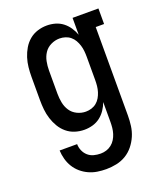

<svg xmlns="http://www.w3.org/2000/svg" viewBox="-139 -616 778 928"><g transform="rotate(-20 250.0 -152.5)"><path d="M247 223Q224 223 201.5 219.5Q179 216 158 206.5Q137 197 119.5 182Q102 167 90 147.5Q78 128 72 105.5Q66 83 65 61H155Q155 78 162 94.5Q169 111 182 122.5Q195 134 212 138.5Q229 143 247 143Q262 143 276.5 138.5Q291 134 303 124.5Q315 115 323 102Q331 89 335.5 74.5Q340 60 341.5 45Q343 30 343 15V-87Q336 -67 323.5 -48.5Q311 -30 294 -17Q277 -4 256 2Q235 8 213 8Q188 8 164.5 0.5Q141 -7 122.5 -22.5Q104 -38 91.5 -59Q79 -80 71.5 -103.5Q64 -127 61.5 -151.5Q59 -176 59 -200V-320Q59 -344 61.5 -368.5Q64 -393 71.5 -416.5Q79 -440 91.5 -461Q104 -482 122.5 -497.5Q141 -513 164.5 -520.5Q188 -528 213 -528Q235 -528 256 -522Q277 -516 294 -503Q311 -490 323.5 -471.5Q336 -453 343 -433V-520H476V-440H433V15Q433 41 429.5 67.5Q426 94 415.5 118.5Q405 143 388 164Q371 185 348.5 198.5Q326 212 299.5 217.5Q273 223 247 223ZM249 -72Q264 -72 278.5 -76.5Q293 -81 304.5 -90.5Q316 -100 323.5 -113Q331 -126 335.5 -140.5Q340 -155 341.5 -170Q343 -185 343 -200V-320Q343 -335 341.5 -350Q340 -365 335.5 -379.5Q331 -394 323.5 -407Q316 -420 304.5 -429.5Q293 -439 278.5 -443.5Q264 -448 249 -448Q226 -448 204.5 -437.5Q183 -427 170.5 -408Q158 -389 153.5 -366Q149 -343 149 -320V-200Q149 -177 153.5 -154Q158 -131 170.5 -112Q183 -93 204.5 -82.5Q226 -72 249 -72Z"/></g></svg>

Font: Iosevka Curly Slab Medium
Style: Regular
Weight: 500
Monospace: yes
Designer: Belleve Invis
Foundry: Belleve Invis
Version: Version 22.1.2; ttfautohint (v1.8.4)